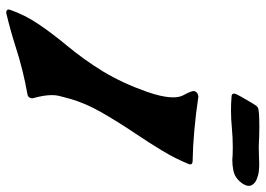

<svg xmlns="http://www.w3.org/2000/svg" viewBox="-139 -720 859 621"><g transform="rotate(90 290.5 -409.5)"><path d="M20 0Q16.1 0 12.7 -2.9Q10.7 -4.4 10.7 -7.3Q10.7 -9.3 11.2 -11.2Q28.3 -61 59.3 -106.4Q90.3 -151.9 127 -195.8Q173.8 -252.4 210.9 -313Q249 -376 276.9 -455.1L284.7 -479.5Q294.9 -515.1 294.9 -540Q294.9 -560.1 288.1 -572.8Q274.4 -597.7 274.4 -606.9Q274.4 -608.4 274.9 -609.4Q278.8 -620.6 292.5 -621.6Q408.2 -604.5 502 -603Q506.8 -603 509.8 -600.1Q511.7 -598.1 511.7 -595.7Q511.7 -594.2 511.2 -592.8V-591.8Q493.7 -548.3 467.3 -504.6Q440.9 -460.9 411.6 -417.5Q374 -361.8 342.3 -306.2Q313.5 -255.9 299.3 -205.6Q297.9 -200.7 290 -170.4Q287.6 -160.2 287.6 -147.5Q287.6 -122.1 297.9 -85.4V-83.5Q297.9 -81.5 297.4 -80.1Q294.9 -70.3 285.2 -68.8Q207 -55.2 128.9 -29.8Q76.7 -13.2 23.4 -0.5ZM336.9 -727.1Q314 -727.1 291 -729Q282.7 -730 282.7 -736.3Q282.7 -738.3 283.2 -740.2Q285.6 -749 312.5 -793.9Q316.4 -799.8 319.6 -805.2Q322.8 -810.5 327.1 -813.5Q333.5 -818.8 389.6 -818.8Q418.9 -818.8 454.6 -816.9Q473.1 -816.9 485.6 -817.6Q498 -818.4 510.3 -818.4Q522 -818.4 533.9 -817.1Q545.9 -815.9 559.8 -810.3Q573.7 -804.7 579.1 -793.5Q581.1 -789.6 581.1 -784.7Q581.1 -781.2 580.1 -777.3Q578.1 -771.5 573.7 -764.2Q556.6 -739.7 531.7 -734.9Q515.1 -731.4 499 -731.4Q490.7 -731.4 482.9 -732.4L456.1 -732.9Q425.8 -732.9 394.5 -730Q365.2 -727.1 336.9 -727.1Z"/></g></svg>

Font: Weird Comic
Style: Italic
Weight: 400
Italic angle: -16°
Designer: GGBotNet
Foundry: GGBotNet
Version: 0.80